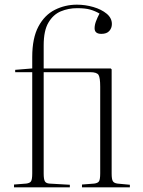

<svg xmlns="http://www.w3.org/2000/svg" viewBox="-20 -802 612 822"><path d="M40 0V-12L92 -16Q108 -18 113 -26Q118 -34 118 -60V-493H45V-503L118 -509V-558Q118 -639 144.5 -688.5Q171 -738 215 -760Q259 -782 309 -782Q345 -782 379.5 -772Q414 -762 436.5 -743.5Q459 -725 459 -699Q459 -682 448 -669.5Q437 -657 414 -657Q385 -657 385 -681Q385 -695 391 -711Q397 -727 406 -744Q387 -755 366 -761Q345 -767 310 -767Q273 -767 240.5 -753.5Q208 -740 187.5 -705.5Q167 -671 167 -608V-509H454L458 -505V-59Q458 -35 463 -26.5Q468 -18 483 -16L536 -11V0H331V-12L383 -16Q399 -18 404 -26Q409 -34 409 -60V-431Q409 -469 402 -481Q395 -493 366 -493H167V-59Q167 -35 172 -26Q177 -17 192 -16L279 -11V0Z"/></svg>

Font: Display Extralight
Style: Regular
Weight: 200
Designer: Latin by Veronika Burian and Jose Scaglione. Greek by Irene Vlachou. Cyrillic by Vera Evstafieva.
Foundry: TypeTogether
Version: Version 3.002